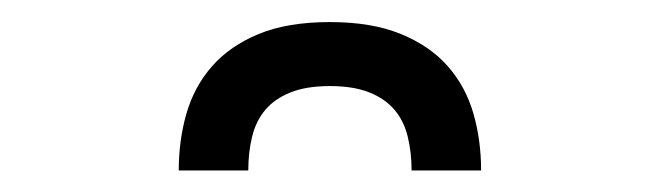

<svg xmlns="http://www.w3.org/2000/svg" viewBox="-20 -744 598 174"><path d="M279 -724Q317 -724 343.2 -713.2Q369.5 -702.5 385.8 -684Q402 -665.5 409 -641.2Q416 -617 416 -589.5H353Q353 -606 349.5 -620.2Q346 -634.5 337.5 -644.5Q329 -654.5 314.8 -660.2Q300.5 -666 279 -666Q257.5 -666 243.2 -660.2Q229 -654.5 220.5 -644.5Q212 -634.5 208.5 -620.2Q205 -606 205 -589.5H142Q142 -617 149 -641.2Q156 -665.5 172.2 -684Q188.5 -702.5 214.5 -713.2Q240.5 -724 279 -724Z"/></svg>

Font: Lato
Style: Regular
Weight: 400
Designer: Lukasz Dziedzic with Adam Twardoch and Botio Nikoltchev
Foundry: tyPoland Lukasz Dziedzic
Version: Version 2.015; 2015-08-06; http://www.latofonts.com/